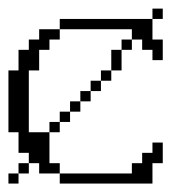

<svg xmlns="http://www.w3.org/2000/svg" viewBox="-20 -435 430 455"><path d="M0 0V-23.9H23.9V0ZM23.9 -23.9V-48.3H48.3V-23.9ZM121.6 0V-23.9H292.5V-48.3H316.9V-72.8H341.3V-97.2H365.7V-48.3H341.3V0ZM97.2 -121.6V-146H121.6V-121.6ZM121.6 -146V-170.4H146V-146ZM146 -170.4V-194.8H170.4V-170.4ZM170.4 -194.8V-219.2H194.8V-194.8ZM194.8 -219.2V-243.7H219.2V-219.2ZM219.2 -243.7V-268.1H243.7V-243.7ZM243.7 -268.1V-316.9H268.1V-268.1ZM268.1 -316.9V-341.3H292.5V-316.9ZM72.8 -23.9V-48.3H48.3V-72.8H23.9V-121.6H0V-268.1H23.9V-316.9H48.3V-341.3H72.8V-365.7H121.6V-341.3H97.2V-316.9H72.8V-268.1H48.3V-121.6H97.2V-48.3H121.6V-23.9ZM341.3 -292.5V-316.9H316.9V-341.3H292.5V-365.7H121.6V-390.1H341.3V-341.3H365.7V-292.5ZM341.3 -390.1V-414.6H365.7V-390.1Z"/></svg>

Font: FS Mondwest Regular
Style: Regular
Weight: 400
Designer: NZWStudios2024
Foundry: https://fontstruct.com
Version: Version 1.0